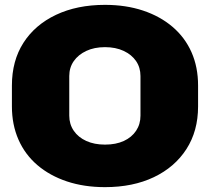

<svg xmlns="http://www.w3.org/2000/svg" viewBox="-20 -759 864 790"><path d="M412 11Q326 11 255.5 -12.5Q185 -36 134 -79.5Q83 -123 56 -184.5Q29 -246 29 -321V-407Q29 -509 76.5 -583Q124 -657 210.5 -698Q297 -739 412 -739Q498 -739 568.5 -715.5Q639 -692 690 -648.5Q741 -605 768 -544Q795 -483 795 -407V-321Q795 -220 747 -145.5Q699 -71 613 -30Q527 11 412 11ZM412 -164Q457 -164 489.5 -179Q522 -194 540 -221Q558 -248 558 -283V-446Q558 -481 540 -507.5Q522 -534 489 -549.5Q456 -565 412 -565Q368 -565 335 -549.5Q302 -534 283.5 -507.5Q265 -481 265 -446V-283Q265 -248 283.5 -221Q302 -194 335 -179Q368 -164 412 -164Z"/></svg>

Font: Hubot Sans Condensed ExtraLight Black
Style: Regular
Weight: 900
Version: Version 2.000